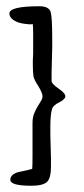

<svg xmlns="http://www.w3.org/2000/svg" viewBox="-20 -594 269 614"><path d="M167 -311Q189 -296 189 -286Q189 -277 170 -267Q149 -257 146 -244Q141 -226 141 -189Q141 -178 141 -162.5Q141 -147 142 -125Q143 -103 143 -87.5Q143 -72 143 -61Q143 -24 130 -12Q117 0 80 0Q13 0 13 -19Q13 -35 36 -43Q45 -45 54 -47Q63 -49 72 -51L83 -54Q84 -62 84 -98.5Q84 -135 84 -201Q84 -218 89 -230.5Q94 -243 100 -253Q106 -263 111 -271Q116 -279 116 -286Q116 -296 103 -318Q88 -341 87 -350Q86 -357 85.5 -366.5Q85 -376 85 -388Q85 -393 85 -401.5Q85 -410 86 -421V-454Q86 -472 86 -487.5Q86 -503 85 -516V-517H79L85 -516Q60 -516 39 -522Q10 -533 10 -551Q10 -574 106 -574Q136 -574 142 -556Q147 -539 147 -470Q147 -459 147 -442.5Q147 -426 146 -403Q145 -380 145 -363Q145 -346 145 -335Q145 -326 167 -311Z"/></svg>

Font: Dongol
Style: Regular
Weight: 400
Designer: Abdo Mohamed and Ibrahim Hamdi
Foundry: Protype Foundry
Version: Version 1.000;hotconv 1.0.109;makeotfexe 2.5.65596